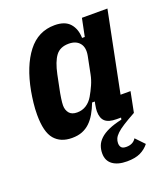

<svg xmlns="http://www.w3.org/2000/svg" viewBox="-137 -633 818 941"><g transform="rotate(-20 271.5 -162.5)"><path d="M476 0Q438 21 413.5 36.5Q389 52 375.5 65Q362 78 357 89.5Q352 101 352 113Q352 127 359 135.5Q366 144 385 144Q420 144 436 118L479 163Q461 186 434 199Q407 212 364 212Q316 212 289 192Q262 172 262 134Q262 113 269 94.5Q276 76 293 60Q310 44 338 31.5Q366 19 407 10L409 0H386Q345 0 326.5 -16.5Q308 -33 308 -69Q308 -77 309 -84Q310 -91 312 -103L315 -118H301Q289 -87 275 -63Q261 -39 243.5 -22.5Q226 -6 203.5 3Q181 12 150 12Q91 12 59 -25.5Q27 -63 27 -153Q27 -184 30.5 -214.5Q34 -245 39 -273Q62 -396 116.5 -466.5Q171 -537 257 -537Q311 -537 336.5 -508Q362 -479 363 -432H377L396 -525H529L445 -106H497ZM216 -97Q243 -97 264 -110.5Q285 -124 299 -148Q313 -172 324.5 -198Q336 -224 341 -250L359 -340Q367 -382 348 -405Q329 -428 291 -428Q246 -428 223.5 -398Q201 -368 188 -306L174 -237Q169 -214 165.5 -190Q162 -166 162 -153Q162 -129 175 -113Q188 -97 216 -97Z"/></g></svg>

Font: IBM Plex Sans Cond
Style: Bold Italic
Weight: 700
Width: 3
Italic angle: -11°
Designer: Mike Abbink, Paul van der Laan, Pieter van Rosmalen
Foundry: Bold Monday
Version: Version 1.3